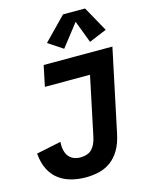

<svg xmlns="http://www.w3.org/2000/svg" viewBox="-143 -1052 884 1150"><g transform="rotate(-15 299.0 -476.5)"><path d="M248.5 12.7Q202.6 13.2 159.9 2.9Q117.2 -7.3 82.5 -31.5Q47.9 -55.7 25.4 -97.2Q2.9 -138.7 -2.4 -200.7L150.4 -232.4Q147.9 -191.9 158.4 -164.8Q168.9 -137.7 191.2 -124.3Q213.4 -110.8 246.1 -111.3Q291 -112.3 314.9 -137.2Q338.9 -162.1 349.1 -210L425.8 -574.7H146L172.9 -703.1H599.1L491.7 -194.8Q479.5 -134.8 456.1 -95Q432.6 -55.2 400.9 -31.5Q369.1 -7.8 330.3 2.2Q291.5 12.2 248.5 12.7ZM316.9 -765.1 226.1 -825.2 363.3 -965.8H500L586.4 -810.5L477.1 -765.1L424.8 -903.3Z"/></g></svg>

Font: Schibsted Grotesk
Style: Bold Italic
Weight: 700
Italic angle: -12°
Designer: Bakken & Baeck AS, Henrik Kongsvoll
Foundry: Schibsted ASA
Version: Version 1.100;gftools[0.9.25]